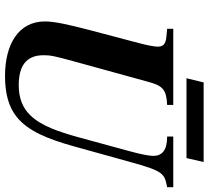

<svg xmlns="http://www.w3.org/2000/svg" viewBox="-54 -780 851 784"><g transform="rotate(90 372.0 -387.5)"><path d="M642 -497C679 -631 689 -633 744 -644V-669H537V-644C594 -644 616 -623 616 -587C616 -570 609 -535 597 -491L540 -282C517 -199 493 -129 450 -85C421 -55 382 -38 327 -38C251 -38 205 -67 205 -139C205 -167 207 -180 233 -274L314 -568C330 -627 346 -641 408 -644V-669H97V-644L129 -641C161 -638 170 -627 170 -605C170 -593 165 -564 155 -527L104 -334C81 -246 67 -185 67 -145C67 -38 159 18 290 18C364 18 417 2 456 -29C515 -76 547 -156 577 -263ZM641 -793H316L299 -723H625Z"/></g></svg>

Font: STIXGeneral
Style: Bold Italic
Weight: 700
Italic angle: -16.33°
Designer: MicroPress Inc., with final additions and corrections provided by Coen Hoffman, Elsevier (retired)
Version: Version 1.1.0